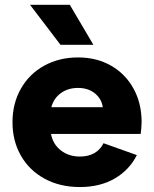

<svg xmlns="http://www.w3.org/2000/svg" viewBox="-20 -753 631 787"><path d="M31.2 -252Q31.2 -329.1 65.7 -389.6Q100.1 -450.2 161.4 -483.9Q222.7 -517.6 299.8 -517.6Q376 -517.6 435.1 -483.9Q494.1 -450.2 527.3 -389.9Q560.5 -329.6 560.5 -252Q559.6 -223.6 556.6 -204.1H189Q196.8 -162.1 229.2 -136.7Q261.7 -111.3 307.6 -111.3Q342.3 -111.3 366.9 -125.5Q391.6 -139.6 404.3 -166L541 -117.2Q509.8 -55.7 449.7 -21Q389.6 13.7 307.6 13.7Q225.6 13.7 162.8 -20.5Q100.1 -54.7 65.7 -115Q31.2 -175.3 31.2 -252ZM401.4 -313.5Q396.5 -348.1 368.9 -370.4Q341.3 -392.6 299.8 -392.6Q258.8 -392.6 229.5 -371.3Q200.2 -350.1 190.4 -313.5ZM103 -733.4H266.1L362.8 -569.3H228Z"/></svg>

Font: Wanted Sans ExtraBold
Style: Regular
Weight: 800
Designer: Original Design by Kil Hyung-jin and Kang Hanbin, Wanted Lab, Inc; Hangeul from Source Han Sans by Jang Soo-young and Ka
Foundry: Wanted Lab, Inc.
Version: Version 1.003